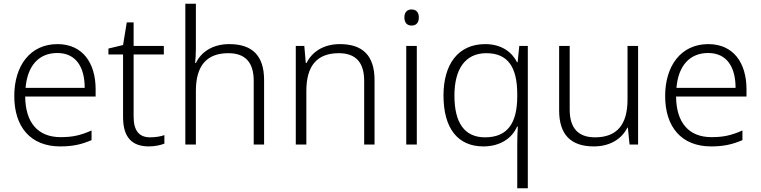

<svg xmlns="http://www.w3.org/2000/svg" viewBox="-20 -780 4104 1036"><path d="M290 -542C142 -542 57 -424 57 -262C57 -95 145 10 305 10C373 10 421 -1 474 -24V-76C415 -50 373 -40 307 -40C185 -40 117 -118 116 -259H496V-298C496 -440 426 -542 290 -542ZM289 -494C390 -494 437 -418 437 -306H118C128 -427 191 -494 289 -494Z M790 -39C729 -39 701 -77 701 -151V-486H864V-532H701V-659H664L644 -537L565 -518V-486H644V-148C644 -37 694 10 783 10C816 10 847 3 867 -5V-51C848 -44 820 -39 790 -39Z M1037 -517V-760H980V0H1037V-290C1037 -424 1094 -493 1212 -493C1301 -493 1349 -446 1349 -344V0H1405V-348C1405 -482 1339 -542 1217 -542C1127 -542 1065 -499 1037 -440H1033C1035 -465 1037 -489 1037 -517Z M1814 -542C1724 -542 1663 -499 1634 -440H1630L1622 -532H1576V0H1633V-290C1633 -425 1691 -493 1808 -493C1897 -493 1945 -446 1945 -344V0H2001V-348C2001 -482 1935 -542 1814 -542Z M2201 -729C2176 -729 2162 -713 2162 -686C2162 -658 2176 -642 2201 -642C2226 -642 2240 -658 2240 -686C2240 -713 2226 -729 2201 -729ZM2229 -532H2172V0H2229Z M2771 4V236H2828V-532H2782L2773 -444H2770C2743 -498 2687 -542 2598 -542C2452 -542 2373 -433 2373 -265C2373 -84 2453 10 2588 10C2681 10 2744 -36 2770 -97H2774C2772 -69 2771 -24 2771 4ZM2597 -39C2486 -39 2432 -118 2432 -264C2432 -407 2490 -493 2604 -493C2722 -493 2771 -416 2771 -271V-257C2770 -116 2719 -39 2597 -39Z M3423 -532H3366V-242C3366 -107 3308 -39 3191 -39C3101 -39 3054 -87 3054 -189V-532H2997V-184C2997 -53 3061 10 3184 10C3275 10 3336 -33 3365 -91H3368L3377 0H3423Z M3802 -542C3654 -542 3569 -424 3569 -262C3569 -95 3657 10 3817 10C3885 10 3933 -1 3986 -24V-76C3927 -50 3885 -40 3819 -40C3697 -40 3629 -118 3628 -259H4008V-298C4008 -440 3938 -542 3802 -542ZM3801 -494C3902 -494 3949 -418 3949 -306H3630C3640 -427 3703 -494 3801 -494Z"/></svg>

Font: Noto Sans Devanagari UI Light
Style: Regular
Weight: 300
Designer: Jelle Bosma - Monotype Design Team
Foundry: Monotype Imaging Inc.
Version: Version 2.004